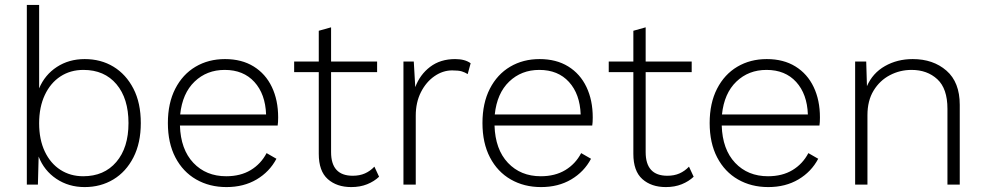

<svg xmlns="http://www.w3.org/2000/svg" viewBox="-20 -750 4003 780"><path d="M324 10Q259 10 209 -23.5Q159 -57 137 -114L134 0H89V-730H139V-391Q162 -446 211 -478Q260 -510 324 -510Q390 -510 441 -479Q492 -448 522 -390Q552 -332 552 -250Q552 -169 522 -110.5Q492 -52 440.5 -21Q389 10 324 10ZM318 -34Q403 -34 452.5 -92Q502 -150 502 -250Q502 -350 453 -408Q404 -466 319 -466Q266 -466 225.5 -439.5Q185 -413 162 -364Q139 -315 139 -249Q139 -183 162 -134.5Q185 -86 225.5 -60Q266 -34 318 -34Z M900 10Q831 10 777 -21Q723 -52 692.5 -110.5Q662 -169 662 -250Q662 -331 692 -389.5Q722 -448 774.5 -479Q827 -510 894 -510Q962 -510 1010.5 -480Q1059 -450 1084.5 -396.5Q1110 -343 1110 -273Q1110 -263 1109.5 -254.5Q1109 -246 1108 -240H711Q714 -143 765.5 -88.5Q817 -34 899 -34Q957 -34 998.5 -59Q1040 -84 1063 -128L1103 -105Q1075 -52 1022.5 -21Q970 10 900 10ZM893 -466Q820 -466 770.5 -418.5Q721 -371 712 -285H1061Q1058 -368 1013.5 -417Q969 -466 893 -466Z M1512 -500V-457H1325V-132Q1325 -36 1413 -36Q1441 -36 1462.5 -45.5Q1484 -55 1501 -73L1520 -32Q1500 -13 1471.5 -1.5Q1443 10 1407 10Q1348 10 1311.5 -22.5Q1275 -55 1275 -125V-457H1175V-500H1275V-625L1325 -639V-500Z M1619 0V-500H1661L1667 -396Q1686 -447 1727.5 -478.5Q1769 -510 1829 -510Q1869 -510 1892 -493L1880 -449Q1869 -456 1856 -460Q1843 -464 1817 -464Q1779 -464 1745 -440.5Q1711 -417 1690 -375.5Q1669 -334 1669 -280V0Z M2178 10Q2109 10 2055 -21Q2001 -52 1970.5 -110.5Q1940 -169 1940 -250Q1940 -331 1970 -389.5Q2000 -448 2052.5 -479Q2105 -510 2172 -510Q2240 -510 2288.5 -480Q2337 -450 2362.5 -396.5Q2388 -343 2388 -273Q2388 -263 2387.5 -254.5Q2387 -246 2386 -240H1989Q1992 -143 2043.5 -88.5Q2095 -34 2177 -34Q2235 -34 2276.5 -59Q2318 -84 2341 -128L2381 -105Q2353 -52 2300.5 -21Q2248 10 2178 10ZM2171 -466Q2098 -466 2048.5 -418.5Q1999 -371 1990 -285H2339Q2336 -368 2291.5 -417Q2247 -466 2171 -466Z M2790 -500V-457H2603V-132Q2603 -36 2691 -36Q2719 -36 2740.5 -45.5Q2762 -55 2779 -73L2798 -32Q2778 -13 2749.5 -1.5Q2721 10 2685 10Q2626 10 2589.5 -22.5Q2553 -55 2553 -125V-457H2453V-500H2553V-625L2603 -639V-500Z M3101 10Q3032 10 2978 -21Q2924 -52 2893.5 -110.5Q2863 -169 2863 -250Q2863 -331 2893 -389.5Q2923 -448 2975.5 -479Q3028 -510 3095 -510Q3163 -510 3211.5 -480Q3260 -450 3285.5 -396.5Q3311 -343 3311 -273Q3311 -263 3310.5 -254.5Q3310 -246 3309 -240H2912Q2915 -143 2966.5 -88.5Q3018 -34 3100 -34Q3158 -34 3199.5 -59Q3241 -84 3264 -128L3304 -105Q3276 -52 3223.5 -21Q3171 10 3101 10ZM3094 -466Q3021 -466 2971.5 -418.5Q2922 -371 2913 -285H3262Q3259 -368 3214.5 -417Q3170 -466 3094 -466Z M3454 0V-500H3499L3502 -400Q3525 -453 3575 -481.5Q3625 -510 3688 -510Q3771 -510 3825 -463Q3879 -416 3879 -324V0H3829V-308Q3829 -390 3788 -428Q3747 -466 3683 -466Q3636 -466 3595 -444.5Q3554 -423 3529 -382Q3504 -341 3504 -282V0Z"/></svg>

Font: Work Sans Light
Style: Regular
Weight: 300
Designer: Wei Huang
Foundry: Wei Huang
Version: Version 2.012; ttfautohint (v1.8.3)